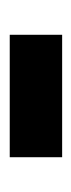

<svg xmlns="http://www.w3.org/2000/svg" viewBox="110 -510 153 414"><g transform="rotate(-90 187.0 -303.5)"><path d="M54.5 -359.5H318.5V-246.5H54.5Z"/></g></svg>

Font: Lato 2
Style: Regular
Weight: 800
Designer: Lukasz Dziedzic with Adam Twardoch and Botio Nikoltchev
Foundry: tyPoland Lukasz Dziedzic
Version: Version 2.015; 2015-08-06; http://www.latofonts.com/